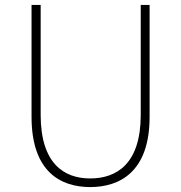

<svg xmlns="http://www.w3.org/2000/svg" viewBox="-20 -746 734 779"><path d="M346 13C464 13 587 -47 587 -272V-726H551V-280C551 -81 453 -22 346 -22C241 -22 145 -81 145 -280V-726H108V-272C108 -47 228 13 346 13Z"/></svg>

Font: Noto Sans CJK JP Thin
Style: Regular
Weight: 250
Designer: Ryoko NISHIZUKA (kana & ideographs); Paul D. Hunt (Latin, Greek & Cyrillic); Wenlong ZHANG (bopomofo); Sandoll Communica
Foundry: Adobe Systems Incorporated
Version: Version 1.004;PS 1.004;hotconv 1.0.82;makeotf.lib2.5.63406